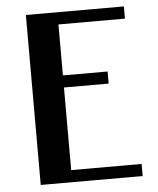

<svg xmlns="http://www.w3.org/2000/svg" viewBox="-51 -744 648 788"><g transform="rotate(-5 273.0 -350.0)"><path d="M85 0ZM504.9 0H85V-700.2H488.8V-649.9H214.8V-439.9H398.9V-390.1H214.8V-49.8H504.9Z"/></g></svg>

Font: Pfennig
Style: Bold
Weight: 700
Version: Version 20120410 ; ttfautohint (v0.8)